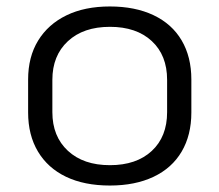

<svg xmlns="http://www.w3.org/2000/svg" viewBox="-20 -567 679 594"><path d="M320 7Q241 7 184.5 -20Q128 -47 97.5 -98Q67 -149 67 -219V-321Q67 -391 98 -441.5Q129 -492 185.5 -519.5Q242 -547 320 -547Q398 -547 455 -520Q512 -493 542 -442Q572 -391 572 -321V-219Q572 -149 542 -98Q512 -47 455 -20Q398 7 320 7ZM320 -56Q402 -56 449.5 -100Q497 -144 497 -220V-320Q497 -396 449.5 -440Q402 -484 320 -484Q238 -484 190 -439.5Q142 -395 142 -320V-220Q142 -145 190 -100.5Q238 -56 320 -56Z"/></svg>

Font: Pathway Extreme 8pt Thin 12pt Light
Style: Regular
Weight: 300
Version: Version 1.001;gftools[0.9.26]